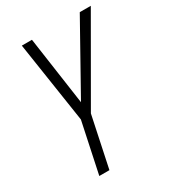

<svg xmlns="http://www.w3.org/2000/svg" viewBox="-175 -809 812 904"><g transform="rotate(-30 231.0 -357.0)"><path d="M96 0H151L209 -275L462 -714H402L195 -344L142 -714H87L154 -274Z"/></g></svg>

Font: Noto Sans Condensed Light
Style: Italic
Weight: 300
Width: 3
Italic angle: -12°
Designer: Monotype Design Team
Foundry: Monotype Imaging Inc.
Version: Version 2.013